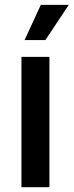

<svg xmlns="http://www.w3.org/2000/svg" viewBox="-20 -784 308 804"><path d="M69.8 0V-545.9H187V0ZM83 -616.2 150.9 -763.7H268.1L169.9 -616.2Z"/></svg>

Font: Inter Cardless
Style: Medium
Weight: 500
Designer: Rasmus Andersson
Foundry: rsms
Version: Version 4.001;git-9221beed3